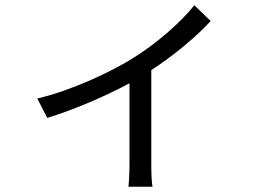

<svg xmlns="http://www.w3.org/2000/svg" viewBox="-20 -633 1040 731"><path d="M122 -258 160 -184C273 -219 389 -271 473 -316V-10C473 21 471 62 469 78H561C557 62 556 21 556 -10V-366C647 -425 732 -498 782 -553L720 -613C669 -549 577 -467 482 -409C401 -359 254 -289 122 -258Z"/></svg>

Font: Microsoft YaHei
Style: Regular
Weight: 400
Designer: Ryoko NISHIZUKA 西塚涼子 (kana, bopomofo & ideographs); Paul D. Hunt (Latin, Greek & Cyrillic); Sandoll Communications 산돌커뮤니
Foundry: Adobe
Version: Version 2.001;hotconv 1.0.111;makeotfexe 2.5.65597